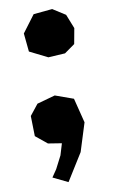

<svg xmlns="http://www.w3.org/2000/svg" viewBox="-51 -544 448 754"><g transform="rotate(-5 173.0 -167.5)"><path d="M183.6 -508.8 109.4 -495.1 64.5 -422.9 78.1 -350.6 152.3 -321.3 218.8 -331.1 257.8 -364.3 263.7 -426.8 236.3 -481.4ZM63.5 -97.7 72.3 -17.6 121.1 15.6 175.8 19.5 166 66.4 144.5 119.1 127 150.4 188.5 173.8 246.1 60.5 271.5 -54.7 238.3 -150.4 164.1 -169.9 93.8 -143.6Z"/></g></svg>

Font: MaokenAssortedSans-Lite
Style: Lite
Weight: 400
Version: Version 1.400